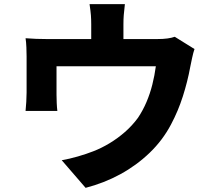

<svg xmlns="http://www.w3.org/2000/svg" viewBox="-20 -841 1040 924"><path d="M581 -821Q577 -787 575.5 -767.5Q574 -748 574 -724Q574 -711 574 -683.5Q574 -656 574 -626.5Q574 -597 574 -577H419Q419 -600 419 -629.5Q419 -659 419 -685Q419 -711 419 -724Q419 -748 417.5 -767.5Q416 -787 411 -821ZM916 -605Q910 -588 904.5 -562Q899 -536 896 -521Q889 -483 880 -447.5Q871 -412 860 -377.5Q849 -343 835 -309.5Q821 -276 803 -242Q763 -166 700 -105.5Q637 -45 559 -2.5Q481 40 392 63L277 -70Q313 -76 354.5 -88Q396 -100 429 -113Q468 -128 507 -151.5Q546 -175 581 -205.5Q616 -236 644 -274Q668 -310 685 -350Q702 -390 713 -433.5Q724 -477 730 -522H252Q252 -509 252 -491Q252 -473 252 -452.5Q252 -432 252 -414.5Q252 -397 252 -385Q252 -367 253 -345Q254 -323 256 -307H103Q105 -327 106.5 -351Q108 -375 108 -396Q108 -408 108 -431.5Q108 -455 108 -481Q108 -507 108 -530.5Q108 -554 108 -569Q108 -586 107 -612.5Q106 -639 103 -657Q130 -655 154 -654Q178 -653 208 -653H734Q766 -653 786.5 -656Q807 -659 821 -664Z"/></svg>

Font: Noto Sans KR ExtraBold
Style: Regular
Weight: 800
Designer: Ryoko NISHIZUKA  (kana, bopomofo & ideographs); Paul D. Hunt (Latin, Greek & Cyrillic); Sandoll Communications , Soo-you
Foundry: Adobe
Version: Version 2.004-H2;hotconv 1.0.118;makeotfexe 2.5.65603